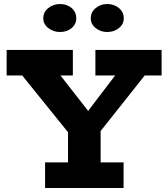

<svg xmlns="http://www.w3.org/2000/svg" viewBox="-20 -934 836 954"><path d="M356 -230 62 -594H253L418 -383L578 -593H726L438 -230ZM204 0V-127H594V0ZM318 -66V-330H480V-66ZM13 -559V-686H342V-559ZM454 -559V-686H783V-559ZM512 -775Q480 -775 455.5 -794.5Q431 -814 431 -843Q431 -874 455.5 -894Q480 -914 512 -914Q547 -914 571 -894Q595 -874 595 -843Q595 -814 571 -794.5Q547 -775 512 -775ZM278 -775Q245 -775 220 -794.5Q195 -814 195 -843Q195 -874 220 -894Q245 -914 278 -914Q313 -914 336 -894Q359 -874 359 -843Q359 -814 336 -794.5Q313 -775 278 -775Z"/></svg>

Font: BioRhyme ExtraBold ExtraBold
Style: Regular
Weight: 800
Version: Version 1.600;gftools[0.9.33]